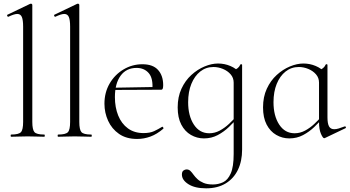

<svg xmlns="http://www.w3.org/2000/svg" viewBox="-20 -745 1906 1046"><path d="M41 0Q38 0 38 -6Q38 -12 41 -12Q82 -12 94 -25Q106 -38 106 -81V-600Q106 -636 99 -652.5Q92 -669 74 -669Q58 -669 26 -654Q22 -652 19.5 -658Q17 -664 21 -665L144 -724Q146 -725 149 -725Q151 -725 153.5 -723Q156 -721 156 -718V-81Q156 -39 167.5 -25.5Q179 -12 221 -12Q224 -12 224 -6Q224 0 221 0Q204 0 180.5 -1Q157 -2 131 -2Q106 -2 82 -1Q58 0 41 0Z M297 0Q294 0 294 -6Q294 -12 297 -12Q338 -12 350 -25Q362 -38 362 -81V-600Q362 -636 355 -652.5Q348 -669 330 -669Q314 -669 282 -654Q278 -652 275.5 -658Q273 -664 277 -665L400 -724Q402 -725 405 -725Q407 -725 409.5 -723Q412 -721 412 -718V-81Q412 -39 423.5 -25.5Q435 -12 477 -12Q480 -12 480 -6Q480 0 477 0Q460 0 436.5 -1Q413 -2 387 -2Q362 -2 338 -1Q314 0 297 0Z M727 12Q668 12 628.5 -15.5Q589 -43 569 -87Q549 -131 549 -180Q549 -241 577 -289.5Q605 -338 652.5 -366.5Q700 -395 756 -395Q813 -395 841 -364Q869 -333 869 -281Q869 -268 866.5 -262Q864 -256 857 -256H810Q815 -318 790.5 -346.5Q766 -375 724 -375Q668 -375 637 -332.5Q606 -290 606 -216Q606 -160 624 -115.5Q642 -71 677 -45.5Q712 -20 762 -20Q797 -20 819.5 -30.5Q842 -41 863 -54Q865 -56 868.5 -51.5Q872 -47 870 -44Q835 -14 799.5 -1Q764 12 727 12ZM593 -255 592 -267 820 -271V-256Z M1103 281Q1042 281 1006.5 258.5Q971 236 971 206Q971 190 979.5 184Q988 178 996 178Q1009 178 1017.5 186.5Q1026 195 1034.5 207Q1043 219 1056 231Q1069 243 1089 251.5Q1109 260 1140 260Q1169 260 1195 248Q1221 236 1237 200Q1253 164 1253 94V-361Q1267 -368 1275 -374Q1283 -380 1290 -394Q1291 -396 1295 -395Q1299 -394 1299 -392V70Q1299 133 1276 180.5Q1253 228 1209 254.5Q1165 281 1103 281ZM1091 9Q1053 9 1020 -10Q987 -29 967.5 -66.5Q948 -104 948 -160Q948 -217 968.5 -261.5Q989 -306 1022.5 -336.5Q1056 -367 1094.5 -383Q1133 -399 1168 -399Q1203 -399 1235 -385.5Q1267 -372 1285 -349L1253 -295Q1253 -321 1236.5 -340Q1220 -359 1194.5 -369.5Q1169 -380 1143 -380Q1102 -380 1071 -355.5Q1040 -331 1022.5 -288Q1005 -245 1005 -188Q1005 -114 1036 -66.5Q1067 -19 1120 -19Q1150 -19 1177 -33.5Q1204 -48 1227 -69.5Q1250 -91 1269 -113L1277 -106Q1255 -80 1227.5 -53.5Q1200 -27 1166 -9Q1132 9 1091 9Z M1556 9Q1518 9 1485 -10Q1452 -29 1432.5 -66.5Q1413 -104 1413 -160Q1413 -217 1433.5 -261.5Q1454 -306 1487.5 -336.5Q1521 -367 1559.5 -383Q1598 -399 1633 -399Q1668 -399 1700 -385.5Q1732 -372 1750 -349L1718 -295Q1718 -321 1701.5 -340Q1685 -359 1659.5 -369.5Q1634 -380 1608 -380Q1567 -380 1536 -355.5Q1505 -331 1487.5 -288Q1470 -245 1470 -188Q1470 -114 1501 -66.5Q1532 -19 1585 -19Q1615 -19 1642 -33.5Q1669 -48 1692 -69.5Q1715 -91 1734 -113L1742 -106Q1720 -80 1692.5 -53.5Q1665 -27 1631 -9Q1597 9 1556 9ZM1746 8Q1739 8 1728.5 -16Q1718 -40 1718 -80V-361Q1732 -368 1740 -374Q1748 -380 1755 -394Q1756 -396 1760 -395Q1764 -394 1764 -392V-106Q1764 -72 1772.5 -56.5Q1781 -41 1801 -41Q1812 -41 1825 -45Q1838 -49 1857 -56Q1862 -58 1864 -53Q1866 -48 1861 -46L1750 7Q1748 8 1746 8Z"/></svg>

Font: Cormorant Infant Light Light
Style: Regular
Weight: 300
Version: Version 4.001